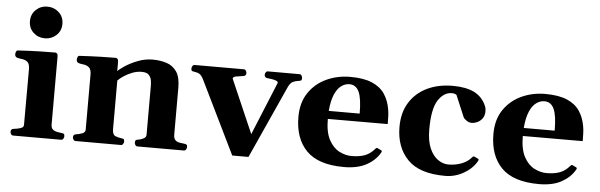

<svg xmlns="http://www.w3.org/2000/svg" viewBox="-48 -904 3382 1082"><g transform="rotate(5 1642.5 -363.5)"><path d="M51.8 0Q43.5 0 39.3 -7.3Q35.2 -14.6 35.2 -20Q35.2 -36.6 51.3 -37.9Q69.3 -39.6 88.4 -45.2Q107.4 -50.8 107.4 -64.5L107.9 -379.9Q107.9 -410.2 95.2 -420.9Q82.5 -431.6 65.4 -433.6Q48.3 -435.5 35.2 -439Q30.3 -441.4 26.9 -445.3Q23.4 -449.2 23.4 -458.5Q23.4 -464.4 26.4 -471.9Q29.3 -479.5 35.2 -480Q105 -484.4 161.3 -485.6Q217.7 -486.8 247.6 -486.8Q251.5 -486.8 256.8 -482.9Q262.2 -479 262.2 -467.1V-80.6Q262.2 -61.8 272.2 -53.3Q282.2 -44.8 296.1 -42.2Q310.1 -39.6 321.8 -38.1Q332 -37.1 335.7 -34.2Q339.4 -31.2 339.4 -20Q339.4 -14.6 335.2 -7.3Q331.1 0 322.8 0ZM181.6 -561.5Q143.6 -561.5 116.7 -586.4Q89.8 -611.3 89.8 -650.9Q89.8 -690.4 116.7 -715.6Q143.6 -740.7 181.6 -740.7Q219.2 -740.7 246.3 -715.6Q273.4 -690.4 273.4 -650.9Q273.4 -611.3 246.3 -586.4Q219.2 -561.5 181.6 -561.5Z M404.8 0Q396.5 0 392.3 -7.3Q388.2 -14.6 388.2 -20Q388.2 -36.1 404.3 -38.1Q422.4 -40.5 439.2 -46.9Q456.1 -53.2 456.1 -69.3V-379.9Q456.1 -410.2 442.9 -420.9Q429.7 -431.6 412.6 -433.6Q395.5 -435.5 383.3 -439Q378.4 -441.4 375 -445.3Q371.6 -449.2 371.6 -458.5Q371.6 -464.4 374.5 -471.9Q377.4 -479.5 383.3 -480Q450.7 -483.9 506.1 -485.4Q561.5 -486.8 589.8 -486.8Q593.8 -486.8 598.6 -482.9Q603.5 -479 604.5 -467.3V-412.6Q613.8 -423.8 643.3 -443.4Q672.9 -462.9 713.9 -479Q754.9 -495.1 798.3 -495.1Q839.8 -495.1 875.7 -483.9Q911.6 -472.7 933.6 -441.5Q955.6 -410.3 955.6 -349.6V-85.4Q955.6 -62 966.1 -52.7Q976.6 -43.5 991 -41.7Q1005.4 -40 1017.6 -38.1Q1025.9 -37.1 1029.8 -33.9Q1033.7 -30.8 1033.7 -20Q1033.7 -14.6 1029.5 -7.3Q1025.4 0 1017.1 0H754.9Q746.6 0 742.4 -7.3Q738.3 -14.6 738.3 -20Q738.3 -27.8 741 -32.5Q743.7 -37.1 753.4 -38.1Q769 -40 784.7 -47.9Q800.3 -55.7 800.3 -69.3V-347.2Q800.3 -359.4 797.9 -376.7Q795.4 -394 783.4 -407.5Q771.5 -420.9 742.2 -420.9Q715.8 -420.9 689.7 -410.9Q663.6 -400.9 642.3 -386.7Q621.1 -372.6 609.4 -359.9V-85.4Q609.4 -54.2 625.7 -47.1Q642.1 -40 660.2 -38.1Q670.4 -37.1 674.1 -34.2Q677.7 -31.2 677.7 -20Q677.7 -14.6 673.6 -7.3Q669.4 0 661.1 0Z M1291.5 4.4 1091.8 -404.8Q1079.6 -430.2 1067.4 -437.7Q1055.2 -445.3 1037.1 -447.3Q1026.9 -448.2 1023.2 -451.4Q1019.5 -454.6 1019.5 -465.3Q1019.5 -470.7 1023.9 -478Q1028.3 -485.4 1036.1 -485.4H1313.8Q1322.3 -485.4 1326.4 -478Q1330.6 -470.7 1330.6 -465.3Q1330.6 -449.2 1314.5 -447.3Q1289.6 -444.3 1272.9 -440.9Q1256.3 -437.5 1256.3 -427.2L1387.7 -125L1511.2 -425.8Q1511.2 -433.6 1500.5 -437.7Q1489.7 -441.9 1475.6 -444.1Q1461.4 -446.3 1450.2 -447.3Q1434.1 -449.2 1434.1 -465.3Q1434.1 -470.7 1438.2 -478Q1442.4 -485.4 1450.7 -485.4H1628.9Q1637.2 -485.4 1641.4 -478Q1645.5 -470.7 1645.5 -465.3Q1645.5 -454.6 1641.8 -451.4Q1638.2 -448.2 1627.9 -447.3Q1609.9 -445.3 1595 -438Q1580.1 -430.7 1568.4 -404.8L1383.3 4.4Z M1923.8 14.2Q1778.8 14.2 1711.4 -54.4Q1644 -123 1644 -245.1Q1644 -326.7 1681.9 -382.3Q1719.7 -438 1781.7 -466.6Q1843.8 -495.1 1916 -495.1Q1991.7 -495.1 2038.8 -475.1Q2085.9 -455.1 2111.1 -418Q2136.2 -380.9 2144.5 -329.1Q2147.5 -311.5 2148.2 -290Q2148.9 -268.6 2148.9 -248.5L1810.1 -248Q1810.1 -172.9 1833.5 -129.9Q1856.9 -86.9 1891.8 -69.1Q1926.8 -51.3 1960.9 -51.3Q2004.9 -51.3 2035.6 -62.7Q2066.4 -74.2 2089.8 -101.6Q2092.3 -104 2095 -106.9Q2097.7 -109.9 2102.5 -108.9L2124 -98.6Q2128.9 -96.7 2128.9 -92.8Q2128.9 -90.8 2128.2 -88.9Q2127.4 -86.9 2126 -84.5Q2101.1 -41 2051 -13.4Q2001 14.2 1923.8 14.2ZM1811.5 -293.5H1986.3Q1986.3 -378.4 1969.2 -416Q1952.1 -453.6 1914.6 -453.6Q1890.6 -453.6 1868.7 -437.7Q1846.7 -421.9 1831.5 -386.7Q1816.4 -351.6 1811.5 -293.5Z M2496.1 14.2Q2350.1 14.2 2283.2 -55.2Q2216.3 -124.5 2216.3 -239.3Q2216.3 -319.3 2251.7 -376.5Q2287.1 -433.6 2350.1 -464.4Q2413.1 -495.1 2496.1 -495.1Q2571.3 -495.1 2617.7 -471.7Q2664.1 -448.2 2684.6 -400.4Q2689 -390.1 2690.2 -383.5Q2691.4 -377 2691.4 -368.7Q2691.4 -342.8 2679 -326.7Q2666.5 -310.5 2650.1 -303.5Q2633.8 -296.4 2621.6 -296.4Q2603.5 -296.4 2589.4 -306.4Q2575.2 -316.4 2571.3 -325.7L2521 -445.3Q2517.6 -448.7 2510.5 -451.2Q2503.4 -453.6 2493.7 -453.6Q2448.7 -453.6 2416.7 -404.5Q2384.8 -355.5 2384.8 -239.3Q2384.8 -174.3 2402.8 -132.8Q2420.9 -91.3 2449.5 -71.3Q2478 -51.3 2508.8 -51.3Q2547.4 -51.3 2581.8 -64Q2616.2 -76.7 2637.7 -101.6Q2640.1 -104 2642.8 -106.9Q2645.5 -109.9 2650.4 -108.9L2671.9 -98.6Q2676.8 -96.7 2676.8 -92.8Q2676.8 -90.8 2676 -88.9Q2675.3 -86.9 2673.8 -84.5Q2649.4 -41.5 2600.6 -13.7Q2551.8 14.2 2496.1 14.2Z M3026.9 14.2Q2881.8 14.2 2814.5 -54.4Q2747.1 -123 2747.1 -245.1Q2747.1 -326.7 2784.9 -382.3Q2822.8 -438 2884.8 -466.6Q2946.8 -495.1 3019 -495.1Q3094.7 -495.1 3141.8 -475.1Q3189 -455.1 3214.1 -418Q3239.3 -380.9 3247.6 -329.1Q3250.5 -311.5 3251.2 -290Q3252 -268.6 3252 -248.5L2913.1 -248Q2913.1 -172.9 2936.5 -129.9Q2960 -86.9 2994.9 -69.1Q3029.8 -51.3 3064 -51.3Q3107.9 -51.3 3138.7 -62.7Q3169.4 -74.2 3192.9 -101.6Q3195.3 -104 3198 -106.9Q3200.7 -109.9 3205.6 -108.9L3227.1 -98.6Q3231.9 -96.7 3231.9 -92.8Q3231.9 -90.8 3231.2 -88.9Q3230.5 -86.9 3229 -84.5Q3204.1 -41 3154.1 -13.4Q3104 14.2 3026.9 14.2ZM2914.6 -293.5H3089.4Q3089.4 -378.4 3072.3 -416Q3055.2 -453.6 3017.6 -453.6Q2993.7 -453.6 2971.7 -437.7Q2949.7 -421.9 2934.6 -386.7Q2919.4 -351.6 2914.6 -293.5Z"/></g></svg>

Font: Gelasio
Style: Regular
Weight: 400
Designer: Eben Sorkin
Foundry: Eben Sorkin
Version: Version 1.008